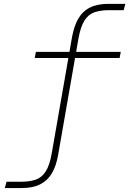

<svg xmlns="http://www.w3.org/2000/svg" viewBox="-20 -770 690 1000"><path d="M5 209.5 14 176.5H90Q134 176.5 165.8 165.8Q197.5 155 218.2 122.8Q239 90.5 250 25.5L355 -576Q365.5 -634.5 388 -673.2Q410.5 -712 449.2 -731Q488 -750 546 -750H633L624 -717H548Q504 -717 472.2 -706.2Q440.5 -695.5 420 -663.2Q399.5 -631 388 -566L283 35.5Q273 94 250.2 132.5Q227.5 171 188.8 190.2Q150 209.5 92 209.5ZM161 -468 167 -500H609L603 -468Z"/></svg>

Font: Trispace Thin
Style: Regular
Weight: 100
Designer: Tyler Finck
Foundry: Etcetera Type Company
Version: Version 1.210